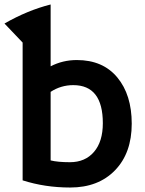

<svg xmlns="http://www.w3.org/2000/svg" viewBox="-34 -812 646 857"><path d="M192 -792V-516Q246 -544 309 -544Q425 -544 489.5 -466.5Q554 -389 554 -260Q554 -129 479.5 -52Q405 25 279 25Q167 25 67 -7V-622L-14 -707Q89 -766 192 -792ZM192 -402V-96Q224 -88 278 -88Q346 -88 385.5 -134Q425 -180 425 -262Q425 -432 293 -432Q238 -432 192 -402Z"/></svg>

Font: Repo
Style: DemiBold
Weight: 600
Designer: Stefan Peev
Foundry: Context Ltd
Version: Version 001.000